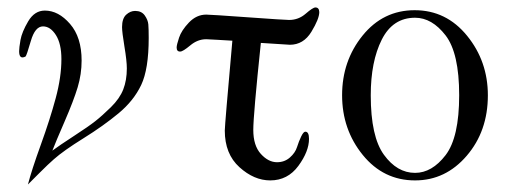

<svg xmlns="http://www.w3.org/2000/svg" viewBox="-20 -468 1358 510"><path d="M30.8 -332Q30.8 -340.8 34.4 -361.8Q38.1 -382.8 54.9 -411.4Q71.8 -439.9 99.1 -439.9Q135.3 -439.9 166 -404.5Q196.8 -369.1 196.8 -307.1Q196.8 -271 186.3 -236.1Q175.8 -201.2 151.9 -146Q127.9 -90.8 119.1 -67.9Q138.2 -82 176.5 -106.9Q214.8 -131.8 232.9 -146Q251 -160.2 274.4 -183.1Q297.9 -206.1 307.4 -230.5Q316.9 -254.9 316.9 -286.1Q316.9 -306.2 310.5 -344.5Q304.2 -382.8 304.2 -396Q304.2 -418.9 315.2 -429Q326.2 -439 338.9 -439Q356 -439 364.5 -427Q373 -415 374 -403.1Q375 -391.1 375 -367.2Q375 -284.2 355 -242.2Q335 -200.2 294.9 -167Q254.9 -133.8 201.9 -100.8Q148.9 -67.9 123 -44.9Q108.9 -32.7 84.5 -8.3Q60.1 16.1 54.2 22Q64 -16.1 88.4 -83.5Q112.8 -150.9 127.9 -207Q143.1 -263.2 143.1 -311Q143.1 -352.1 128.4 -375Q113.8 -397.9 94.2 -397.9Q73.2 -397.9 62 -359.4Q50.8 -320.8 47.9 -317.9Q30.8 -309.1 30.8 -332Z M449.2 -341.8Q449.2 -348.6 455.6 -367.9Q461.9 -387.2 481.9 -408.2Q502 -429.2 527.8 -429.2Q539.1 -429.2 637.9 -422.1Q736.8 -415 748 -415Q772.9 -415 792 -431.6Q811 -448.2 817.9 -448.2Q827.6 -448.2 828.1 -436Q828.1 -418 807.1 -383.5Q786.1 -349.1 750 -349.1Q749 -349.1 672.9 -354Q652.8 -162.1 652.8 -123Q652.8 -81.1 672.9 -59.1Q692.9 -37.1 715.8 -37.1Q735.8 -37.1 750 -49.6Q764.2 -62 769 -77.4Q773.9 -92.8 780 -105.5Q786.1 -118.2 791 -118.2Q800.8 -118.2 800.8 -99.1Q800.8 -65.9 772.5 -27.3Q744.1 11.2 697.8 11.2Q654.8 11.2 616 -23.9Q577.1 -59.1 577.1 -121.1Q577.1 -135.3 597.2 -359.9Q579.1 -360.8 556.6 -362.3Q534.2 -363.8 527.8 -363.8Q504.9 -363.8 485.4 -347.4Q465.8 -331.1 459 -331.1Q449.2 -330.6 449.2 -341.8Z M1275.9 -214.8Q1275.9 -119.6 1219.7 -54.2Q1163.6 11.2 1082.5 11.2Q998.5 11.2 943.6 -56.4Q888.7 -124 888.7 -215.1Q888.7 -306.2 943.1 -373.5Q997.6 -440.9 1081.5 -440.9Q1165.5 -440.9 1220.7 -373Q1275.9 -305.2 1275.9 -214.8ZM964.8 -214.8Q964.8 -105 999.8 -56.9Q1034.7 -8.8 1082.5 -8.8Q1127.4 -8.8 1163.6 -55.9Q1199.7 -103 1199.7 -215.1Q1199.7 -327.1 1163.6 -374Q1127.4 -420.9 1082.5 -420.9Q1023.4 -420.9 994.1 -362.8Q964.8 -304.7 964.8 -214.8Z"/></svg>

Font: CMU Serif Upright Italic
Style: UprightItalic
Weight: 500
Version: Version 0.7.0